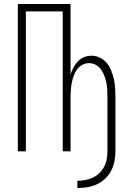

<svg xmlns="http://www.w3.org/2000/svg" viewBox="-20 -755 665 958"><path d="M366 183V147Q386 147 405.5 143.5Q425 140 443 131.5Q461 123 475.5 109Q490 95 499.5 77Q509 59 512.5 39.5Q516 20 516 0V-274Q516 -291 515 -308.5Q514 -326 510.5 -343.5Q507 -361 500.5 -377.5Q494 -394 484 -408.5Q474 -423 458 -431.5Q442 -440 424 -440Q407 -440 391 -431.5Q375 -423 364.5 -408.5Q354 -394 348 -377.5Q342 -361 338.5 -343.5Q335 -326 333.5 -308.5Q332 -291 332 -274V0H293V-698H109V0H69V-735H332V-384Q338 -402 347 -419Q356 -436 369 -449.5Q382 -463 400 -470Q418 -477 437 -477Q459 -477 479 -467Q499 -457 513 -440Q527 -423 535 -402.5Q543 -382 548 -360.5Q553 -339 554.5 -317Q556 -295 556 -274V0Q556 25 551 50Q546 75 534.5 97Q523 119 504.5 136.5Q486 154 463.5 164.5Q441 175 416 179Q391 183 366 183Z"/></svg>

Font: Zed Sans Extralight
Style: Regular
Weight: 200
Designer: Belleve Invis
Foundry: Belleve Invis
Version: Version 1.0.0; ttfautohint (v1.8.4)